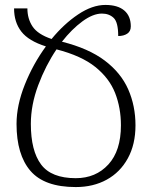

<svg xmlns="http://www.w3.org/2000/svg" viewBox="-20 -748 617 778"><path d="M529 -240Q529 -163 498 -106.5Q467 -50 412.5 -20Q358 10 287 10Q160 10 103.5 -55.5Q47 -121 47 -246Q47 -321 80.5 -405Q114 -489 166 -560Q96 -582 66.5 -620Q37 -658 37 -714H91Q91 -672 112 -640.5Q133 -609 189 -590Q239 -651 296.5 -689.5Q354 -728 407 -728Q457 -728 483.5 -705.5Q510 -683 510 -641Q510 -621 495.5 -611.5Q481 -602 459 -602Q459 -658 440.5 -675.5Q422 -693 393 -693Q357 -693 314 -661.5Q271 -630 231 -579Q339 -552 404.5 -502.5Q470 -453 499.5 -386Q529 -319 529 -240ZM105 -246Q105 -137 146.5 -81.5Q188 -26 287 -26Q368 -26 419 -81.5Q470 -137 470 -240Q470 -311 446.5 -371Q423 -431 366.5 -476.5Q310 -522 209 -548Q165 -483 135 -403Q105 -323 105 -246Z"/></svg>

Font: Noto Serif Armenian SemiCondensed Light
Style: Regular
Weight: 300
Width: 4
Designer: Monotype Design Team
Foundry: Monotype Imaging Inc.
Version: Version 2.008; ttfautohint (v1.8.4.7-5d5b)